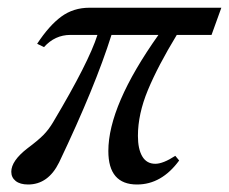

<svg xmlns="http://www.w3.org/2000/svg" viewBox="-20 -476 604 507"><path d="M54.2 11.2Q33.2 11.2 21.5 2Q9.8 -7.3 9.8 -22.5Q9.8 -51.3 52.7 -84.5Q79.6 -104.5 94.2 -119.1Q108.9 -133.8 121.1 -154.8Q214.4 -311.5 237.3 -383.8H166Q125 -383.8 96.2 -351.6L78.1 -360.4Q109.9 -408.7 141.8 -432.1Q173.8 -455.6 216.3 -455.6H564.5L538.6 -383.8H446.8Q397 -301.8 370.6 -238.3Q344.2 -174.8 344.2 -117.2Q344.2 -82.5 355.7 -63Q367.2 -43.5 390.1 -43.5Q410.6 -43.5 442.9 -64.5L453.1 -52.2Q406.7 11.2 341.8 11.2Q266.1 11.2 266.1 -77.1Q266.1 -197.3 398.4 -383.8H274.4Q231.4 -247.1 136.2 -47.4Q107.4 11.2 54.2 11.2Z"/></svg>

Font: Elstob 6pt
Style: Italic
Weight: 400
Italic angle: -20°
Designer: Peter S. Baker
Version: Version 1.015